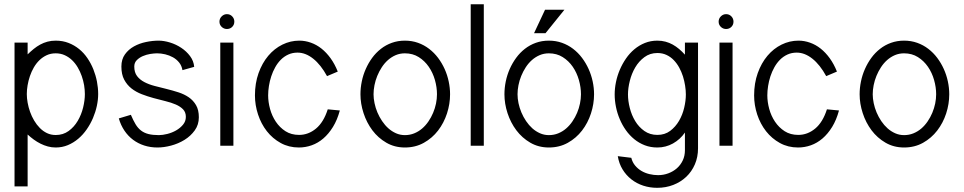

<svg xmlns="http://www.w3.org/2000/svg" viewBox="-20 -690 4563 909"><path d="M48.8 192.4V-488.3H110.8V-432.6Q125 -446.3 139.6 -458.3Q154.3 -470.2 170.4 -479Q186.5 -487.8 204.6 -492.7Q222.7 -497.6 243.7 -497.6Q276.9 -497.6 304.4 -486.8Q332 -476.1 354.5 -457.8Q377 -439.5 393.8 -414.8Q410.6 -390.1 421.9 -362.1Q433.1 -334 439 -304Q444.8 -273.9 444.8 -244.6Q444.8 -217.8 438.5 -188.5Q432.1 -159.2 420.2 -131.1Q408.2 -103 390.6 -77.6Q373 -52.2 350.6 -33.2Q328.1 -14.2 301.3 -2.9Q274.4 8.3 243.7 8.3Q224.6 8.3 206.5 3.4Q188.5 -1.5 171.9 -9.8Q155.3 -18.1 139.9 -29.3Q124.5 -40.5 110.8 -53.2V192.4ZM381.8 -244.6Q381.8 -264.6 378.2 -286.6Q374.5 -308.6 366.9 -330.1Q359.4 -351.6 347.9 -371.1Q336.4 -390.6 321 -405.3Q305.7 -419.9 286.4 -428.7Q267.1 -437.5 243.7 -437.5Q220.2 -437.5 201.2 -428.7Q182.1 -419.9 166.7 -405Q151.4 -390.1 140.1 -370.6Q128.9 -351.1 121.6 -329.6Q114.3 -308.1 110.6 -286.1Q106.9 -264.2 106.9 -244.6Q106.9 -225.6 110.8 -203.9Q114.7 -182.1 122.3 -160.6Q129.9 -139.2 141.6 -119.4Q153.3 -99.6 168.5 -84.2Q183.6 -68.8 202.4 -59.8Q221.2 -50.8 243.7 -50.8Q278.8 -50.8 304.9 -69.8Q331.1 -88.9 348.1 -117.9Q365.2 -147 373.5 -180.9Q381.8 -214.8 381.8 -244.6Z M843.8 -357.9Q840.3 -378.9 828.1 -394Q815.9 -409.2 798.8 -418.7Q781.7 -428.2 762 -432.9Q742.2 -437.5 723.6 -437.5Q710 -437.5 691.4 -434.6Q672.9 -431.6 656 -424.3Q639.2 -417 627.4 -405Q615.7 -393.1 615.7 -375Q615.7 -347.2 628.9 -329.8Q642.1 -312.5 663.6 -301.3Q685.1 -290 712.4 -283Q739.7 -275.9 768.6 -268.8Q797.4 -261.7 824.7 -252.9Q852.1 -244.1 873.5 -229.5Q895 -214.8 908.2 -192.1Q921.4 -169.4 921.4 -134.8Q921.4 -99.6 902.1 -72.8Q882.8 -45.9 853.5 -27.8Q824.2 -9.8 790 -0.7Q755.9 8.3 725.6 8.3Q691.9 8.3 662.6 -1.2Q633.3 -10.7 609.9 -28.3Q586.4 -45.9 569.1 -71.5Q551.8 -97.2 542.5 -129.4L599.6 -146.5Q610.8 -120.1 621.8 -101.8Q632.8 -83.5 647.7 -72Q662.6 -60.5 682.9 -55.4Q703.1 -50.3 732.4 -50.3Q750 -50.3 772.2 -55.9Q794.4 -61.5 813.7 -72.5Q833 -83.5 846.4 -99.6Q859.9 -115.7 859.9 -136.7Q859.9 -158.7 846.7 -172.4Q833.5 -186 812 -195.3Q790.5 -204.6 763.2 -211.2Q735.8 -217.8 707.3 -225.6Q678.7 -233.4 651.4 -243.9Q624 -254.4 602.5 -271.2Q581.1 -288.1 567.9 -313Q554.7 -337.9 554.7 -375Q554.7 -409.2 571.5 -432.6Q588.4 -456.1 614.5 -470.5Q640.6 -484.9 671.6 -491.2Q702.6 -497.6 730.5 -497.6Q755.9 -497.6 784.7 -488.8Q813.5 -480 838.1 -463.6Q862.8 -447.3 879.9 -424.3Q897 -401.4 899.4 -373.5Z M1089.4 -587.4Q1089.4 -572.8 1079.3 -562.7Q1069.3 -552.7 1054.2 -552.7Q1040 -552.7 1029.5 -562.7Q1019 -572.8 1019 -587.4Q1019 -602.1 1029.5 -612.5Q1040 -623 1054.2 -623Q1069.3 -623 1079.3 -612.5Q1089.4 -602.1 1089.4 -587.4ZM1085 0H1022.9V-488.3H1085Z M1588.9 -167Q1576.7 -122.1 1556.4 -89.1Q1536.1 -56.2 1510.7 -34.4Q1485.4 -12.7 1455.8 -2.2Q1426.3 8.3 1395 8.3Q1347.7 8.3 1309.1 -12.9Q1270.5 -34.2 1243.4 -68.8Q1216.3 -103.5 1201.7 -147.9Q1187 -192.4 1187 -238.3Q1187 -295.9 1204.1 -343.8Q1221.2 -391.6 1250 -425.8Q1278.8 -460 1316.9 -478.8Q1355 -497.6 1397 -497.6Q1424.8 -497.6 1451.7 -488Q1478.5 -478.5 1502 -460Q1525.4 -441.4 1545.2 -414.1Q1564.9 -386.7 1579.1 -351.1L1528.3 -329.6Q1499 -383.3 1462.9 -412.1Q1426.8 -440.9 1388.7 -440.9Q1364.7 -440.9 1345 -431.9Q1325.2 -422.9 1309.8 -407.5Q1294.4 -392.1 1283 -371.6Q1271.5 -351.1 1264.2 -328.6Q1256.8 -306.2 1253.2 -283Q1249.5 -259.8 1249.5 -238.3Q1249.5 -207.5 1258.5 -174.3Q1267.6 -141.1 1285.9 -113.8Q1304.2 -86.4 1331.5 -68.8Q1358.9 -51.3 1396 -51.3Q1439.9 -51.3 1476.1 -81.3Q1512.2 -111.3 1531.7 -172.4Z M2110.8 -243.7Q2110.8 -197.8 2096.2 -152.8Q2081.5 -107.9 2054 -72Q2026.4 -36.1 1986.6 -13.9Q1946.8 8.3 1897 8.3Q1848.1 8.3 1809.1 -14.4Q1770 -37.1 1742.9 -73.2Q1715.8 -109.4 1701.2 -154.3Q1686.5 -199.2 1686.5 -243.7Q1686.5 -273.9 1692.9 -304.7Q1699.2 -335.4 1711.7 -363.5Q1724.1 -391.6 1741.9 -416Q1759.8 -440.4 1783.2 -458.7Q1806.6 -477.1 1835.2 -487.3Q1863.8 -497.6 1897 -497.6Q1930.2 -497.6 1959 -487.3Q1987.8 -477.1 2011.7 -458.7Q2035.6 -440.4 2054 -416Q2072.3 -391.6 2085 -363.5Q2097.7 -335.4 2104.2 -304.7Q2110.8 -273.9 2110.8 -243.7ZM2048.8 -243.7Q2048.8 -276.9 2039.1 -311.3Q2029.3 -345.7 2010 -373.8Q1990.7 -401.9 1962.4 -419.7Q1934.1 -437.5 1897 -437.5Q1873.5 -437.5 1853.5 -429Q1833.5 -420.4 1816.9 -405.8Q1800.3 -391.1 1787.6 -371.6Q1774.9 -352.1 1766.1 -330.6Q1757.3 -309.1 1752.9 -286.6Q1748.5 -264.2 1748.5 -243.7Q1748.5 -223.6 1753.2 -201.4Q1757.8 -179.2 1766.8 -157.7Q1775.9 -136.2 1789.1 -116.7Q1802.2 -97.2 1818.6 -82.5Q1835 -67.9 1854.7 -59.1Q1874.5 -50.3 1897 -50.3Q1920.4 -50.3 1940.9 -58.6Q1961.4 -66.9 1978.3 -81.3Q1995.1 -95.7 2008.3 -115Q2021.5 -134.3 2030.5 -155.8Q2039.6 -177.2 2044.2 -199.7Q2048.8 -222.2 2048.8 -243.7Z M2270.5 0H2208.5V-669.9H2270.5Z M2560.5 -644H2652.3L2562.5 -532.7H2508.3ZM2792.5 -243.7Q2792.5 -197.8 2777.8 -152.8Q2763.2 -107.9 2735.6 -72Q2708 -36.1 2668.2 -13.9Q2628.4 8.3 2578.6 8.3Q2529.8 8.3 2490.7 -14.4Q2451.7 -37.1 2424.6 -73.2Q2397.5 -109.4 2382.8 -154.3Q2368.2 -199.2 2368.2 -243.7Q2368.2 -273.9 2374.5 -304.7Q2380.9 -335.4 2393.3 -363.5Q2405.8 -391.6 2423.6 -416Q2441.4 -440.4 2464.8 -458.7Q2488.3 -477.1 2516.8 -487.3Q2545.4 -497.6 2578.6 -497.6Q2611.8 -497.6 2640.6 -487.3Q2669.4 -477.1 2693.4 -458.7Q2717.3 -440.4 2735.6 -416Q2753.9 -391.6 2766.6 -363.5Q2779.3 -335.4 2785.9 -304.7Q2792.5 -273.9 2792.5 -243.7ZM2730.5 -243.7Q2730.5 -276.9 2720.7 -311.3Q2710.9 -345.7 2691.7 -373.8Q2672.4 -401.9 2644 -419.7Q2615.7 -437.5 2578.6 -437.5Q2555.2 -437.5 2535.2 -429Q2515.1 -420.4 2498.5 -405.8Q2481.9 -391.1 2469.2 -371.6Q2456.5 -352.1 2447.8 -330.6Q2439 -309.1 2434.6 -286.6Q2430.2 -264.2 2430.2 -243.7Q2430.2 -223.6 2434.8 -201.4Q2439.5 -179.2 2448.5 -157.7Q2457.5 -136.2 2470.7 -116.7Q2483.9 -97.2 2500.2 -82.5Q2516.6 -67.9 2536.4 -59.1Q2556.2 -50.3 2578.6 -50.3Q2602.1 -50.3 2622.6 -58.6Q2643.1 -66.9 2659.9 -81.3Q2676.8 -95.7 2689.9 -115Q2703.1 -134.3 2712.2 -155.8Q2721.2 -177.2 2725.8 -199.7Q2730.5 -222.2 2730.5 -243.7Z M3284.7 12.2Q3284.7 53.7 3269.8 88.1Q3254.9 122.6 3228.8 147.2Q3202.6 171.9 3167.5 185.5Q3132.3 199.2 3091.3 199.2Q3056.6 199.2 3025.4 189Q2994.1 178.7 2969.2 159.2Q2944.3 139.6 2927.5 112.1Q2910.6 84.5 2904.8 49.3L2968.8 57.1Q2974.1 78.6 2987.1 94Q3000 109.4 3017.1 119.4Q3034.2 129.4 3054.7 134.3Q3075.2 139.2 3095.7 139.2Q3121.1 139.2 3144 130.6Q3167 122.1 3184.6 106.7Q3202.1 91.3 3212.4 69.6Q3222.7 47.9 3222.7 21.5V-62.5Q3200.2 -29.8 3166 -10.7Q3131.8 8.3 3092.3 8.3Q3060.1 8.3 3032.7 -2.2Q3005.4 -12.7 2982.9 -31Q2960.4 -49.3 2943.1 -73.7Q2925.8 -98.1 2914.1 -126Q2902.3 -153.8 2896.2 -183.8Q2890.1 -213.9 2890.1 -242.7Q2890.1 -271.5 2896.2 -301.3Q2902.3 -331.1 2914.3 -359.4Q2926.3 -387.7 2943.6 -412.8Q2960.9 -438 2983.4 -456.8Q3005.9 -475.6 3033.2 -486.6Q3060.5 -497.6 3092.3 -497.6Q3112.8 -497.6 3130.9 -492.7Q3148.9 -487.8 3164.8 -479Q3180.7 -470.2 3195.1 -458Q3209.5 -445.8 3222.7 -431.2V-488.3H3284.7ZM3227.1 -242.7Q3227.1 -262.2 3223.6 -284.4Q3220.2 -306.6 3213.4 -328.4Q3206.5 -350.1 3195.6 -370.1Q3184.6 -390.1 3169.7 -405.5Q3154.8 -420.9 3135.5 -429.9Q3116.2 -439 3092.3 -439Q3057.1 -439 3030.8 -419.4Q3004.4 -399.9 2987.3 -370.6Q2970.2 -341.3 2961.7 -306.9Q2953.1 -272.5 2953.1 -242.7Q2953.1 -212.4 2961.7 -178.7Q2970.2 -145 2987.3 -116.7Q3004.4 -88.4 3030.8 -69.8Q3057.1 -51.3 3092.3 -51.3Q3127.4 -51.3 3152.8 -70.3Q3178.2 -89.4 3194.8 -117.9Q3211.4 -146.5 3219.2 -179.9Q3227.1 -213.4 3227.1 -242.7Z M3452.6 -587.4Q3452.6 -572.8 3442.6 -562.7Q3432.6 -552.7 3417.5 -552.7Q3403.3 -552.7 3392.8 -562.7Q3382.3 -572.8 3382.3 -587.4Q3382.3 -602.1 3392.8 -612.5Q3403.3 -623 3417.5 -623Q3432.6 -623 3442.6 -612.5Q3452.6 -602.1 3452.6 -587.4ZM3448.2 0H3386.2V-488.3H3448.2Z M3952.1 -167Q3939.9 -122.1 3919.7 -89.1Q3899.4 -56.2 3874 -34.4Q3848.6 -12.7 3819.1 -2.2Q3789.6 8.3 3758.3 8.3Q3710.9 8.3 3672.4 -12.9Q3633.8 -34.2 3606.7 -68.8Q3579.6 -103.5 3564.9 -147.9Q3550.3 -192.4 3550.3 -238.3Q3550.3 -295.9 3567.4 -343.8Q3584.5 -391.6 3613.3 -425.8Q3642.1 -460 3680.2 -478.8Q3718.3 -497.6 3760.3 -497.6Q3788.1 -497.6 3814.9 -488Q3841.8 -478.5 3865.2 -460Q3888.7 -441.4 3908.4 -414.1Q3928.2 -386.7 3942.4 -351.1L3891.6 -329.6Q3862.3 -383.3 3826.2 -412.1Q3790 -440.9 3752 -440.9Q3728 -440.9 3708.3 -431.9Q3688.5 -422.9 3673.1 -407.5Q3657.7 -392.1 3646.2 -371.6Q3634.8 -351.1 3627.4 -328.6Q3620.1 -306.2 3616.5 -283Q3612.8 -259.8 3612.8 -238.3Q3612.8 -207.5 3621.8 -174.3Q3630.9 -141.1 3649.2 -113.8Q3667.5 -86.4 3694.8 -68.8Q3722.2 -51.3 3759.3 -51.3Q3803.2 -51.3 3839.4 -81.3Q3875.5 -111.3 3895 -172.4Z M4474.1 -243.7Q4474.1 -197.8 4459.5 -152.8Q4444.8 -107.9 4417.2 -72Q4389.6 -36.1 4349.9 -13.9Q4310.1 8.3 4260.3 8.3Q4211.4 8.3 4172.4 -14.4Q4133.3 -37.1 4106.2 -73.2Q4079.1 -109.4 4064.5 -154.3Q4049.8 -199.2 4049.8 -243.7Q4049.8 -273.9 4056.2 -304.7Q4062.5 -335.4 4075 -363.5Q4087.4 -391.6 4105.2 -416Q4123 -440.4 4146.5 -458.7Q4169.9 -477.1 4198.5 -487.3Q4227.1 -497.6 4260.3 -497.6Q4293.5 -497.6 4322.3 -487.3Q4351.1 -477.1 4375 -458.7Q4398.9 -440.4 4417.2 -416Q4435.5 -391.6 4448.2 -363.5Q4460.9 -335.4 4467.5 -304.7Q4474.1 -273.9 4474.1 -243.7ZM4412.1 -243.7Q4412.1 -276.9 4402.3 -311.3Q4392.6 -345.7 4373.3 -373.8Q4354 -401.9 4325.7 -419.7Q4297.4 -437.5 4260.3 -437.5Q4236.8 -437.5 4216.8 -429Q4196.8 -420.4 4180.2 -405.8Q4163.6 -391.1 4150.9 -371.6Q4138.2 -352.1 4129.4 -330.6Q4120.6 -309.1 4116.2 -286.6Q4111.8 -264.2 4111.8 -243.7Q4111.8 -223.6 4116.5 -201.4Q4121.1 -179.2 4130.1 -157.7Q4139.2 -136.2 4152.3 -116.7Q4165.5 -97.2 4181.9 -82.5Q4198.2 -67.9 4218 -59.1Q4237.8 -50.3 4260.3 -50.3Q4283.7 -50.3 4304.2 -58.6Q4324.7 -66.9 4341.6 -81.3Q4358.4 -95.7 4371.6 -115Q4384.8 -134.3 4393.8 -155.8Q4402.8 -177.2 4407.5 -199.7Q4412.1 -222.2 4412.1 -243.7Z"/></svg>

Font: SengBuhan
Style: Regular
Weight: 400
Designer: John M. Durdin
Foundry: Lao Script for Windows
Version: Version 1.400